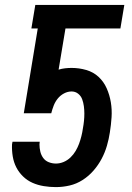

<svg xmlns="http://www.w3.org/2000/svg" viewBox="-20 -755 540 783"><path d="M208 8Q183 8 158.5 4Q134 0 112.5 -9.5Q91 -19 74 -35.5Q57 -52 46.5 -72.5Q36 -93 32 -117Q28 -141 29 -166L31 -177H142L141 -166Q141 -151 144.5 -136.5Q148 -122 156.5 -110.5Q165 -99 179 -93.5Q193 -88 208 -88Q224 -88 239.5 -94.5Q255 -101 267.5 -113Q280 -125 288.5 -139.5Q297 -154 302.5 -169Q308 -184 312 -200Q316 -216 318 -231Q321 -247 322.5 -262Q324 -277 324 -292Q324 -307 322 -322Q320 -337 315 -350.5Q310 -364 298.5 -373Q287 -382 272 -382Q256 -382 241 -374Q226 -366 215.5 -353Q205 -340 199 -324.5Q193 -309 189 -293H77L134 -639H108L124 -735H487L471 -639H247L219 -471Q232 -475 245.5 -476.5Q259 -478 272 -478Q303 -478 332 -469.5Q361 -461 382 -441.5Q403 -422 415 -395Q427 -368 432 -338Q437 -308 435 -277Q433 -246 428 -215Q424 -188 416 -160.5Q408 -133 394.5 -107.5Q381 -82 361.5 -59.5Q342 -37 317 -21Q292 -5 264 1.5Q236 8 208 8Z"/></svg>

Font: Iosevka SS04
Style: Bold Italic
Weight: 700
Italic angle: -9°
Monospace: yes
Designer: Belleve Invis
Foundry: Belleve Invis
Version: Version 19.0.0; ttfautohint (v1.8.4)